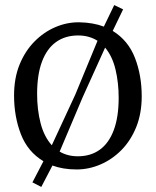

<svg xmlns="http://www.w3.org/2000/svg" viewBox="-20 -658 615 758"><path d="M143 80 108 62 151.5 -21.5Q89.5 -58.5 62.5 -128.2Q35.5 -198 35.5 -281Q35.5 -349.5 57.2 -403Q79 -456.5 116 -494Q153 -531.5 198.8 -551Q244.5 -570.5 292.5 -570Q320.5 -569.5 344.8 -565.2Q369 -561 390 -553L431 -638L466 -621L425 -536Q486 -498.5 512.8 -429.5Q539.5 -360.5 539.5 -278Q539.5 -210 517.8 -156.2Q496 -102.5 459 -65.2Q422 -28 376.2 -8.5Q330.5 11 282.5 11Q255 11 231.2 7Q207.5 3 187 -4.5ZM184.5 -84.5 277 -284 365 -497Q349.5 -507 330.2 -512.5Q311 -518 288.5 -518Q237.5 -518 201.2 -492Q165 -466 145.8 -414.8Q126.5 -363.5 126.5 -287Q126.5 -225 140.2 -171.8Q154 -118.5 184.5 -84.5ZM287.5 -41Q338 -41 374 -67Q410 -93 429.2 -144.5Q448.5 -196 448.5 -272Q448.5 -331.5 436 -383.8Q423.5 -436 395 -470L306.5 -274.5L215.5 -59.5Q230.5 -50.5 248.5 -45.8Q266.5 -41 287.5 -41Z"/></svg>

Font: Merriweather Light 18pt Light
Style: Regular
Weight: 300
Version: Version 2.100